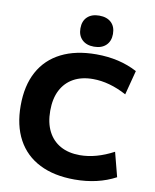

<svg xmlns="http://www.w3.org/2000/svg" viewBox="-103 -1045 914 1133"><g transform="rotate(10 354.5 -479.0)"><path d="M422 10Q299 10 212 -34Q125 -78 79.5 -162Q34 -246 34 -365Q34 -485 79.5 -568.5Q125 -652 212 -696Q299 -740 422 -740Q561 -740 668 -683L630 -537Q526 -593 428 -593Q360 -593 311.5 -566Q263 -539 237 -488.5Q211 -438 211 -365Q211 -293 237 -242Q263 -191 311.5 -164Q360 -137 428 -137Q525 -137 630 -193L668 -47Q561 10 422 10ZM399 -782Q354 -782 328 -807Q302 -832 302 -875Q302 -919 328 -943.5Q354 -968 399 -968Q445 -968 471 -943.5Q497 -919 497 -875Q497 -832 471 -807Q445 -782 399 -782Z"/></g></svg>

Font: M PLUS 2 ExtraBold
Style: Regular
Weight: 800
Version: Version 1.001